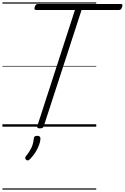

<svg xmlns="http://www.w3.org/2000/svg" viewBox="-20 -1053 1038 1596"><path d="M311 14Q284 14 290 -5L603 -970H282Q270 -970 267.5 -976Q265 -982 269 -996Q274 -1010 280 -1015Q286 -1020 297 -1020H983Q995 -1020 997 -1014Q999 -1008 995 -995Q991 -981 985 -975.5Q979 -970 968 -970H658L344 -5Q341 5 334 9.5Q327 14 311 14ZM198 276Q190 269 189.5 261.5Q189 254 195 246Q214 222 228 199.5Q242 177 250 153Q258 129 261 99Q262 86 269.5 81Q277 76 289 76Q304 76 310.5 82.5Q317 89 316 101Q316 119 306.5 146.5Q297 174 279 205.5Q261 237 231 268Q224 276 215 279.5Q206 283 198 276ZM0 513H780V523H0ZM0 -20H780V0H0ZM0 -505H780V-500H0ZM0 -1033H780V-1023H0Z"/></svg>

Font: Playwrite IN Guides
Style: Regular
Weight: 400
Designer: Veronika Burian, José Scaglione
Foundry: TypeTogether
Version: Version 1.003